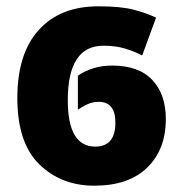

<svg xmlns="http://www.w3.org/2000/svg" viewBox="-20 -579 579 609"><path d="M279 10Q388 10 447 -47.5Q506 -105 506 -201Q506 -280 463 -325.5Q420 -371 336 -371Q274 -371 227 -339V-231Q238 -239 255.5 -247.5Q273 -256 293 -256Q346 -256 346 -190Q346 -114 282 -114Q195 -114 195 -261Q195 -434 308 -434Q347 -434 376.5 -425Q406 -416 431 -403L475 -523Q444 -538 403 -548.5Q362 -559 292 -559Q171 -559 103 -484Q35 -409 35 -268Q35 -126 104.5 -58Q174 10 279 10Z"/></svg>

Font: Noto Sans Display SemiCondensed Extra
Style: Regular
Weight: 800
Width: 4
Designer: Monotype Design Team
Foundry: Monotype Imaging Inc.
Version: Version 1.900